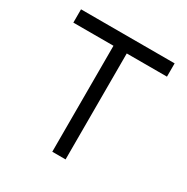

<svg xmlns="http://www.w3.org/2000/svg" viewBox="-160 -838 950 976"><g transform="rotate(30 315.0 -350.0)"><path d="M589.5 -700V-622H353.5V0H275.5V-622H40V-700Z"/></g></svg>

Font: Urbanist
Style: Regular
Weight: 400
Designer: Corey Hu
Foundry: Corey Hu
Version: Version 1.330; ttfautohint (v1.8.4.7-5d5b)